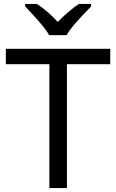

<svg xmlns="http://www.w3.org/2000/svg" viewBox="-20 -1030 596 984"><path d="M323 -66H233V-701H10V-780H545V-701H323ZM232 -850Q219 -873 197 -899.5Q175 -926 151 -952Q127 -978 109 -997V-1010H169Q195 -993 223 -969Q251 -945 276 -918Q303 -945 331 -969Q359 -993 385 -1010H447V-997Q428 -978 403.5 -952Q379 -926 356.5 -899.5Q334 -873 322 -850Z"/></svg>

Font: Noto Sans Malayalam UI
Style: Regular
Weight: 400
Designer: Jelle Bosma - Monotype Design Team
Foundry: Monotype Imaging Inc.
Version: Version 2.104